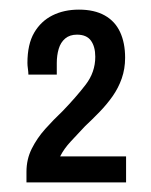

<svg xmlns="http://www.w3.org/2000/svg" viewBox="-20 -819 314 399"><path d="M35 -440V-462Q35 -488 46 -510Q57 -532 74 -551Q91 -570 110 -588Q138 -617 158 -643Q178 -669 178 -701Q178 -722 169 -734.5Q160 -747 140 -747Q125 -747 115.5 -739Q106 -731 102 -717.5Q98 -704 98 -688V-664H39Q39 -669 38 -676Q37 -683 37 -688Q37 -727 51 -751Q65 -775 89 -787Q113 -799 144 -799Q176 -799 197.5 -787Q219 -775 229.5 -752.5Q240 -730 240 -699Q240 -676 233 -656Q226 -636 214 -619Q202 -602 187 -586.5Q172 -571 157 -557Q142 -541 127.5 -525.5Q113 -510 105 -494H242V-440Z"/></svg>

Font: Archivo Condensed Medium
Style: Regular
Weight: 500
Width: 3
Designer: Hector Gatti
Foundry: Omnibus-Type
Version: Version 2.001